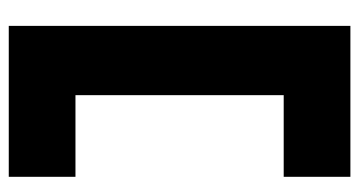

<svg xmlns="http://www.w3.org/2000/svg" viewBox="-220 -540 859 460"><g transform="rotate(-90 210.0 -309.5)"><path d="M212.5 100V-558.7H378.5V100ZM16.9 100V-59.8H212.5V100ZM16.9 -558.7V-718.5H378.5V-558.7Z"/></g></svg>

Font: Foldit Thin
Style: Regular
Weight: 100
Designer: Sophia Tai
Foundry: Sophia Tai
Version: Version 1.003